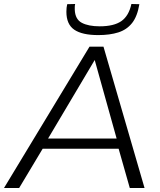

<svg xmlns="http://www.w3.org/2000/svg" viewBox="-51 -943 802 963"><path d="M-31 0 398 -709H468L674 0H600L544 -197H163L45 0ZM190 -248H534L424 -642ZM442 -767Q361 -767 321.5 -794Q282 -821 282 -884Q282 -905 286 -922L326 -923Q324 -915 324 -908Q324 -901 324 -894Q326 -846 359.5 -828.5Q393 -811 449 -811Q520 -811 557.5 -837Q595 -863 608 -923L648 -922Q638 -861 611.5 -827.5Q585 -794 542.5 -780.5Q500 -767 442 -767Z"/></svg>

Font: Georama Expanded Light
Style: Italic
Weight: 300
Width: 7
Italic angle: -9°
Designer: Jean-Baptiste Levee
Foundry: Production Type
Version: Version 1.000